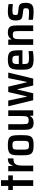

<svg xmlns="http://www.w3.org/2000/svg" viewBox="1588 -2286 706 3923"><g transform="rotate(-90 1941.5 -325.0)"><path d="M103 0V-416H20V-510H103V-658H220V-510H319V-416H220V0Z M403 0V-510H510L514 -420H521Q533 -459 552.5 -480Q572 -501 600.5 -509.5Q629 -518 666 -518V-405Q610 -405 578 -387.5Q546 -370 532.5 -329.5Q519 -289 519 -219V0Z M936 8Q878 8 839.5 0.5Q801 -7 778.5 -25Q756 -43 745.5 -73Q735 -103 732 -148Q729 -193 729 -255Q729 -318 732 -363Q735 -408 745.5 -438Q756 -468 778.5 -485.5Q801 -503 839.5 -510.5Q878 -518 936 -518Q994 -518 1031.5 -510.5Q1069 -503 1091.5 -485.5Q1114 -468 1124.5 -438Q1135 -408 1138.5 -363Q1142 -318 1142 -255Q1142 -193 1138.5 -148Q1135 -103 1124.5 -73Q1114 -43 1091.5 -25Q1069 -7 1031.5 0.5Q994 8 936 8ZM935 -86Q969 -86 987.5 -92Q1006 -98 1014 -115Q1022 -132 1023.5 -166Q1025 -200 1025 -255Q1025 -312 1023.5 -345.5Q1022 -379 1014 -396Q1006 -413 987.5 -418.5Q969 -424 935 -424Q902 -424 883 -418.5Q864 -413 856 -396Q848 -379 846.5 -345.5Q845 -312 845 -255Q845 -199 846.5 -165Q848 -131 856 -114.5Q864 -98 883 -92Q902 -86 935 -86Z M1392 8Q1346 8 1318 -4Q1290 -16 1275 -40.5Q1260 -65 1255 -101.5Q1250 -138 1250 -187V-510H1365V-230Q1365 -183 1368 -155Q1371 -127 1379 -114Q1387 -101 1403 -97Q1419 -93 1445 -93Q1474 -93 1491.5 -100.5Q1509 -108 1517.5 -125.5Q1526 -143 1529 -172.5Q1532 -202 1532 -246V-510H1648V0H1540L1536 -65H1529Q1518 -40 1499.5 -23.5Q1481 -7 1454 0.5Q1427 8 1392 8Z M1855 0 1731 -510H1848L1927 -132H1934L2022 -510H2132L2221 -132H2229L2307 -510H2420L2297 0H2156L2080 -320H2072L1997 0Z M2693 8Q2633 8 2593.5 -1.5Q2554 -11 2530.5 -30.5Q2507 -50 2495.5 -80.5Q2484 -111 2481 -154.5Q2478 -198 2478 -254Q2478 -325 2484 -375.5Q2490 -426 2510 -457.5Q2530 -489 2571.5 -503.5Q2613 -518 2684 -518Q2741 -518 2776.5 -508.5Q2812 -499 2832.5 -479Q2853 -459 2862 -428Q2871 -397 2873.5 -353.5Q2876 -310 2876 -255V-220H2593Q2593 -175 2596.5 -148.5Q2600 -122 2612.5 -108.5Q2625 -95 2650.5 -90.5Q2676 -86 2719 -86Q2739 -86 2762 -87Q2785 -88 2810.5 -90.5Q2836 -93 2859 -95V-7Q2840 -3 2812 0.5Q2784 4 2753.5 6Q2723 8 2693 8ZM2766 -276V-294Q2766 -339 2762.5 -365Q2759 -391 2750 -404.5Q2741 -418 2724.5 -422Q2708 -426 2682 -426Q2653 -426 2635.5 -421Q2618 -416 2608.5 -402.5Q2599 -389 2596 -362.5Q2593 -336 2593 -294H2784Z M2986 0V-510H3093L3097 -445H3104Q3116 -470 3134 -486Q3152 -502 3179 -510Q3206 -518 3241 -518Q3288 -518 3316 -506Q3344 -494 3359 -469.5Q3374 -445 3379 -408.5Q3384 -372 3384 -323V0H3268V-280Q3268 -327 3265.5 -354Q3263 -381 3255 -394.5Q3247 -408 3231 -412.5Q3215 -417 3188 -417Q3158 -417 3140.5 -408Q3123 -399 3115 -380.5Q3107 -362 3104.5 -333.5Q3102 -305 3102 -264V0Z M3669 8Q3642 8 3611 6Q3580 4 3550.5 1Q3521 -2 3498 -6V-94Q3513 -93 3531 -91Q3549 -89 3568.5 -88Q3588 -87 3607.5 -86Q3627 -85 3645 -85Q3684 -85 3703 -90.5Q3722 -96 3728 -109.5Q3734 -123 3734 -146Q3734 -169 3731.5 -180.5Q3729 -192 3718.5 -197Q3708 -202 3684 -205L3578 -219Q3540 -224 3519.5 -241Q3499 -258 3491.5 -289Q3484 -320 3484 -366Q3484 -413 3497 -443Q3510 -473 3534 -489.5Q3558 -506 3592 -512Q3626 -518 3669 -518Q3695 -518 3723.5 -516Q3752 -514 3777.5 -511Q3803 -508 3820 -503V-415Q3800 -418 3776.5 -420Q3753 -422 3729.5 -423.5Q3706 -425 3685 -425Q3652 -425 3632.5 -420.5Q3613 -416 3604.5 -404Q3596 -392 3596 -367Q3596 -346 3598.5 -334.5Q3601 -323 3610.5 -318Q3620 -313 3641 -310L3748 -297Q3778 -293 3799.5 -282Q3821 -271 3833 -241Q3845 -211 3845 -150Q3845 -101 3833.5 -70.5Q3822 -40 3799.5 -22.5Q3777 -5 3744.5 1.5Q3712 8 3669 8Z"/></g></svg>

Font: Saira SemiCondensed SemiBold
Style: Regular
Weight: 600
Width: 4
Designer: Hector Gatti with collaboration of the Omnibus-Type team
Foundry: Omnibus-Type
Version: Version 1.101